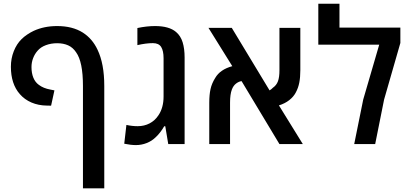

<svg xmlns="http://www.w3.org/2000/svg" viewBox="-20 -782 2231 1042"><path d="M393.1 -498Q375.5 -524.4 349.9 -535.9Q324.2 -547.4 290 -547.4Q257.3 -547.4 229 -536.9Q200.7 -526.4 184.1 -506.8Q168.5 -489.3 159.7 -466.3Q150.9 -443.4 150.9 -418Q150.9 -385.3 160.9 -360.6Q170.9 -335.9 190.4 -321.8Q215.3 -302.7 253.4 -295.9L275.4 -291.5L257.3 -208.5L233.9 -209Q188.5 -209.5 150.9 -225.6Q113.3 -241.7 87.4 -271.5Q39.1 -326.7 39.1 -419.9Q39.1 -464.4 54.7 -503.9Q70.3 -543.5 97.2 -569.8Q109.9 -582.5 127.7 -594.5Q145.5 -606.4 163.1 -614.7Q219.7 -640.6 290 -640.6Q373.5 -640.6 429.7 -605Q481.4 -571.8 509.3 -512.2Q545.9 -436 545.9 -315.4V240.2H430.2V-315.4Q430.2 -446.8 393.1 -498Z M654.3 -2 666 -104Q697.3 -97.2 727.1 -97.2Q762.7 -97.2 791.7 -112.3Q820.8 -127.4 839.8 -156.2Q867.7 -197.3 867.7 -258.3V-465.8Q867.7 -506.3 854.7 -527.1Q841.8 -547.9 809.6 -547.9Q772.9 -547.9 725.6 -537.1V-629.9Q776.4 -640.6 821.3 -640.6Q897.9 -640.6 935.5 -608.4Q960.4 -587.4 971.2 -552.5Q981.9 -517.6 981.9 -470.2V0H893.1L877 -96.7H871.1Q861.8 -80.1 848.6 -63.2Q835.4 -46.4 823.7 -36.1Q803.7 -16.6 775.9 -5.6Q748 5.4 717.3 5.4Q690.4 5.4 654.3 -2Z M1147.9 -358.9Q1174.3 -404.8 1240.7 -422.9L1111.3 -630.9H1237.8L1442.9 -291.5Q1452.1 -296.4 1460.9 -305.7Q1480.5 -319.3 1488.5 -341.1Q1496.6 -362.8 1496.6 -400.4V-630.9H1609.9V-400.9Q1609.9 -361.8 1604.2 -333.3Q1598.6 -304.7 1585.4 -280.3Q1573.2 -256.8 1549.8 -238.5Q1526.4 -220.2 1493.7 -210L1623.5 0H1496.6L1291 -341.8Q1275.9 -339.8 1261 -328.4Q1246.1 -316.9 1238.3 -295.9Q1228.5 -270 1228.5 -224.6V0H1115.7V-224.1Q1115.7 -268.1 1122.6 -298.8Q1129.4 -329.6 1147.9 -358.9Z M1951.2 -241.7 2038.1 -539.6H1707.5V-761.7H1822.3V-632.3H2152.8V-548.8L2064.5 -241.7L2016.1 0H1902.3Z"/></svg>

Font: Viking Open Sans Light
Style: Bold
Weight: 600
Foundry: Ascender Corporation
Version: Version 2.001